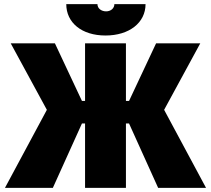

<svg xmlns="http://www.w3.org/2000/svg" viewBox="-20 -910 1022 930"><path d="M301 -890C301 -800 376 -738 491 -738C606 -738 685 -800 685 -890H534C534 -870 517 -855 494 -855C471 -855 452 -869 452 -890ZM392 0H590V-312H605L746 0H978L775 -378L950 -700H736L605 -421H590V-700H392V-421H377L246 -700H32L207 -378L4 0H236L377 -312H392Z"/></svg>

Font: Fixel Display Black
Style: Regular
Weight: 900
Designer: AlfaBravo + MacPaw
Foundry: Kyrylo Tkachov, Marchela Mozhyna, Serhii Makarenko, Maria Weinstein, Zakhar Kryvoshyya
Version: Version 1.211